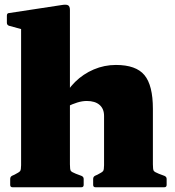

<svg xmlns="http://www.w3.org/2000/svg" viewBox="-20 -790 738 810"><path d="M69 0V-564H275V0ZM419 -301Q419 -331 400 -347.5Q381 -364 346 -364Q327 -364 306 -357.5Q285 -351 263 -340L243 -367Q263 -411 297 -444.5Q331 -478 375.5 -497Q420 -516 469 -516Q554 -516 589.5 -473Q625 -430 625 -331V0H419ZM33 0Q23 0 23 -10V-35Q23 -45 32 -49L41 -53Q61 -63 65 -68.5Q69 -74 69 -93V-180H275V-97Q275 -75 278.5 -69.5Q282 -64 300 -57L324 -48Q333 -44 333 -35V-10Q333 0 323 0ZM69 -563V-717L89 -662L19 -681Q9 -684 9 -694V-724Q9 -735 19 -735L242 -769Q260 -772 267.5 -767.5Q275 -763 275 -748V-563ZM383 0Q373 0 373 -10V-35Q373 -45 382 -49L391 -53Q411 -63 415 -68.5Q419 -74 419 -93V-180H625V-97Q625 -75 628.5 -69.5Q632 -64 650 -57L674 -48Q683 -44 683 -35V-10Q683 0 673 0Z"/></svg>

Font: Hahmlet Black
Style: Regular
Weight: 900
Version: Version 1.002